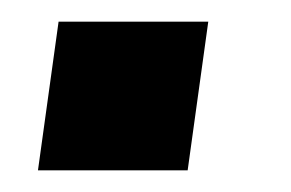

<svg xmlns="http://www.w3.org/2000/svg" viewBox="-20 -157 268 177"><path d="M15 0 34 -137H172L153 0Z"/></svg>

Font: Archivo Narrow
Style: Bold Italic
Weight: 700
Italic angle: -8°
Designer: Hector Gatti
Foundry: Omnibus-Type
Version: Version 3.002